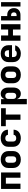

<svg xmlns="http://www.w3.org/2000/svg" viewBox="2310 -2910 780 5440"><g transform="rotate(-90 2700.0 -190.0)"><path d="M66 0V-550H534V0H384V-414H216V0Z M900 10Q827 10 773 -17.5Q719 -45 689.5 -94.5Q660 -144 660 -210V-340Q660 -406 689.5 -455.5Q719 -505 773 -532.5Q827 -560 900 -560Q974 -560 1027.5 -532.5Q1081 -505 1110.5 -455.5Q1140 -406 1140 -340V-210Q1140 -144 1110.5 -94.5Q1081 -45 1027.5 -17.5Q974 10 900 10ZM900 -120Q944 -120 967 -143.5Q990 -167 990 -210V-340Q990 -384 967 -407Q944 -430 900 -430Q857 -430 833.5 -407Q810 -384 810 -340V-210Q810 -167 833.5 -143.5Q857 -120 900 -120Z M1503 10Q1430 10 1375 -17.5Q1320 -45 1290 -94.5Q1260 -144 1260 -210V-340Q1260 -407 1290 -456Q1320 -505 1375 -532.5Q1430 -560 1503 -560Q1612 -560 1677 -505Q1742 -450 1746 -355H1600Q1597 -390 1570.5 -410Q1544 -430 1503 -430Q1458 -430 1434 -407Q1410 -384 1410 -340V-210Q1410 -167 1434 -143.5Q1458 -120 1503 -120Q1544 -120 1570.5 -139.5Q1597 -159 1600 -195H1746Q1742 -100 1677 -45Q1612 10 1503 10Z M2025 0V-416H1845V-550H2355V-416H2175V0Z M2466 180V-550H2611V-455H2614Q2632 -505 2670 -532.5Q2708 -560 2762 -560Q2842 -560 2891 -501.5Q2940 -443 2940 -345V-205Q2940 -107 2891 -48.5Q2842 10 2762 10Q2708 10 2670 -17.5Q2632 -45 2614 -95H2611L2616 30V180ZM2704 -120Q2745 -120 2767.5 -143.5Q2790 -167 2790 -210V-340Q2790 -384 2767.5 -407Q2745 -430 2704 -430Q2661 -430 2638.5 -405.5Q2616 -381 2616 -335V-215Q2616 -169 2638.5 -144.5Q2661 -120 2704 -120Z M3300 10Q3227 10 3173 -17.5Q3119 -45 3089.5 -94.5Q3060 -144 3060 -210V-340Q3060 -406 3089.5 -455.5Q3119 -505 3173 -532.5Q3227 -560 3300 -560Q3374 -560 3427.5 -532.5Q3481 -505 3510.5 -455.5Q3540 -406 3540 -340V-210Q3540 -144 3510.5 -94.5Q3481 -45 3427.5 -17.5Q3374 10 3300 10ZM3300 -120Q3344 -120 3367 -143.5Q3390 -167 3390 -210V-340Q3390 -384 3367 -407Q3344 -430 3300 -430Q3257 -430 3233.5 -407Q3210 -384 3210 -340V-210Q3210 -167 3233.5 -143.5Q3257 -120 3300 -120Z M3901 10Q3828 10 3773.5 -17.5Q3719 -45 3689.5 -94.5Q3660 -144 3660 -210V-340Q3660 -406 3689.5 -455.5Q3719 -505 3773.5 -532.5Q3828 -560 3901 -560Q3974 -560 4027.5 -532.5Q4081 -505 4110.5 -455.5Q4140 -406 4140 -340V-240H3803V-210Q3803 -105 3903 -105Q3974 -105 3988 -150H4135Q4117 -78 4053.5 -34Q3990 10 3901 10ZM3803 -340V-325L3997 -327V-342Q3997 -447 3901 -447Q3852 -447 3827.5 -419Q3803 -391 3803 -340Z M4266 0V-550H4416V-349H4584V-550H4734V0H4584V-213H4416V0Z M4840 0V-550H4965V-375H4995Q5084 -375 5137 -323Q5190 -271 5190 -184Q5190 -101 5136.5 -50.5Q5083 0 4995 0ZM5235 0V-550H5360V0ZM4965 -110H4995Q5030 -110 5050 -130.5Q5070 -151 5070 -185Q5070 -222 5050 -243.5Q5030 -265 4995 -265H4965Z"/></g></svg>

Font: NKDuy Mono ExtraBold
Style: Regular
Weight: 800
Monospace: yes
Designer: NKDuy
Foundry: NKDuy
Version: Version 2.251; ttfautohint (v1.8.4.7-5d5b)